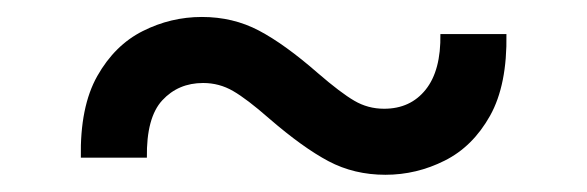

<svg xmlns="http://www.w3.org/2000/svg" viewBox="-20 -399 682 223"><path d="M73.9 -215.9Q72.8 -274.9 93 -310.7Q113.3 -346.6 145.8 -362.9Q178.3 -379.3 214.5 -379.3Q250.7 -379.3 280.7 -363.5Q310.7 -347.7 349.4 -313.9Q375.7 -291.2 391.5 -282Q407.3 -272.7 426.1 -272.7Q456.7 -272.7 474.4 -294.9Q492.2 -317.1 491.5 -359.4H568.2Q569.2 -300.4 549.2 -264.6Q529.1 -228.7 496.4 -212.4Q463.8 -196 427.6 -196Q391.3 -196 361.5 -211.8Q331.7 -227.6 292.6 -261.4Q266.7 -284.1 250.7 -293.3Q234.7 -302.6 215.9 -302.6Q187.1 -302.6 168.5 -282.5Q149.9 -262.4 150.6 -215.9Z"/></svg>

Font: Inter UI
Style: Regular
Weight: 400
Designer: Rasmus Andersson
Foundry: rsms
Version: 3.2;8d6f07862